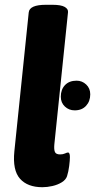

<svg xmlns="http://www.w3.org/2000/svg" viewBox="-20 -774 397 802"><path d="M157 8Q95 8 63.5 -27.5Q32 -63 40 -142L100 -722Q103 -754 172 -754H199Q235 -754 250.5 -745Q266 -736 264 -722L207 -171Q205 -149 209.5 -139Q214 -129 231 -129Q243 -129 251.5 -133Q260 -137 264 -137Q272 -137 272 -118Q272 -104 269 -80.5Q266 -57 260 -38Q255 -23 238 -12.5Q221 -2 199 3Q177 8 157 8ZM292 -313Q268 -313 251 -329Q234 -345 234 -370Q234 -400 251.5 -418.5Q269 -437 300 -437Q323 -437 340 -421Q357 -405 357 -380Q357 -351 339.5 -332Q322 -313 292 -313Z"/></svg>

Font: Asap ExtraBold
Style: Italic
Weight: 800
Italic angle: -6°
Designer: Pablo Cosgaya
Foundry: Omnibus-Type
Version: Version 3.001; ttfautohint (v1.8.4.7-5d5b)